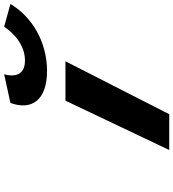

<svg xmlns="http://www.w3.org/2000/svg" viewBox="26 -882 856 949"><g transform="rotate(-90 454.5 -408.0)"><path d="M796.3 -816C796.3 -816 734 -713 629.4 -713C526 -713 561.6 -816 561.6 -816L419.6 -785C380.8 -678 435.6 -604 577.6 -604C720.7 -604 845.9 -678 908.8 -785ZM430.9 -513H625.6L364 0H187Z"/></g></svg>

Font: Hussar
Style: BdSuprExtOblFive
Weight: 700
Foundry: Cannot Into Space Fonts
Version: Version 2.00